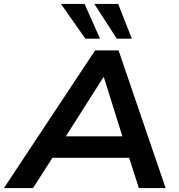

<svg xmlns="http://www.w3.org/2000/svg" viewBox="-50 -963 916 983"><path d="M-30 0 437 -705H557L798 0H661L598 -196L649 -155H177L244 -195L119 0ZM479 -567 268 -235 241 -265H621L586 -235L482 -567ZM548 -765 433 -943H555L625 -765ZM387 -765 262 -943H383L462 -765Z"/></svg>

Font: Nunito Sans 10pt SemiExpanded
Style: Bold Italic
Weight: 700
Width: 6
Italic angle: -9°
Designer: Vernon Adams
Foundry: Vernon Adams
Version: Version 3.101;gftools[0.9.27]